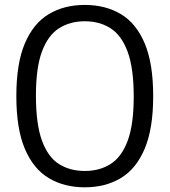

<svg xmlns="http://www.w3.org/2000/svg" viewBox="-20 -770 706 799"><path d="M333 9.5Q247 9.5 183 -28.8Q119 -67 83.5 -150.5Q48 -234 48 -370Q48 -506 83.5 -589.5Q119 -673 183 -711.2Q247 -749.5 333 -749.5Q419 -749.5 483 -711.2Q547 -673 582.2 -589.5Q617.5 -506 617.5 -370Q617.5 -234.5 582 -150.8Q546.5 -67 482.5 -28.8Q418.5 9.5 333 9.5ZM333 -58.5Q394.5 -58.5 440.2 -87.5Q486 -116.5 511.2 -184Q536.5 -251.5 536.5 -367.5Q536.5 -486 511.2 -554.5Q486 -623 440.2 -652.2Q394.5 -681.5 333 -681.5Q271.5 -681.5 225.8 -652.5Q180 -623.5 154.8 -556Q129.5 -488.5 129.5 -372.5Q129.5 -254 154.5 -185.2Q179.5 -116.5 225.2 -87.5Q271 -58.5 333 -58.5Z"/></svg>

Font: Encode Sans SmCnd
Style: Regular
Weight: 400
Width: 4
Designer: Multiple Designers
Foundry: Impallari Type
Version: Version 3.002; ttfautohint (v1.8.3) -l 8 -r 50 -G 200 -x 14 